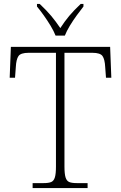

<svg xmlns="http://www.w3.org/2000/svg" viewBox="-20 -951 614 971"><path d="M145 0V-25H201Q226 -25 239 -30.5Q252 -36 257.5 -54Q263 -72 263 -108V-684H125Q85 -684 73.5 -667.5Q62 -651 60 -612L56 -558H29L35 -714H537L543 -558H516L512 -612Q510 -651 498.5 -667.5Q487 -684 447 -684H306V-109Q306 -72 311.5 -54Q317 -36 330 -30.5Q343 -25 368 -25H423V0ZM261 -771Q252 -794 236 -820.5Q220 -847 201.5 -873Q183 -899 167 -918V-931H181Q216 -898 239 -870.5Q262 -843 285 -809Q307 -843 330 -870.5Q353 -898 388 -931H402V-918Q387 -899 368 -873Q349 -847 333 -820.5Q317 -794 308 -771Z"/></svg>

Font: Noto Serif Tamil ExtraLight
Style: Italic
Weight: 200
Italic angle: -12°
Designer: Indian Type Foundry, Tom Grace, and the Monotype Design Team
Foundry: Monotype Imaging Inc.
Version: Version 2.003; ttfautohint (v1.8.4.7-5d5b)